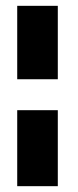

<svg xmlns="http://www.w3.org/2000/svg" viewBox="-20 -480 267 659"><path d="M178.4 -101.8V159H39.1V-101.8ZM178.4 -460V-208H39.1V-460Z"/></svg>

Font: Genos Thin
Style: Italic
Weight: 100
Italic angle: -8°
Designer: Robert E. Leuschke
Foundry: Robert E. Leuschke
Version: Version 1.010